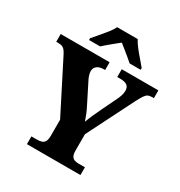

<svg xmlns="http://www.w3.org/2000/svg" viewBox="-212 -1076 1144 1221"><g transform="rotate(30 360.0 -465.5)"><path d="M166 0V-57H207Q226 -57 240.5 -61.5Q255 -66 263 -80Q271 -94 271 -122V-240L86 -604Q76 -624 67.5 -635.5Q59 -647 47.5 -652Q36 -657 15 -657H2V-714H361V-657H351Q320 -657 302.5 -643Q285 -629 285 -606Q285 -594 289 -579.5Q293 -565 300 -551L374 -404Q389 -375 397.5 -353Q406 -331 414 -308Q424 -335 437.5 -365.5Q451 -396 467 -429L523 -545Q534 -570 536.5 -584.5Q539 -599 539 -605Q539 -633 522.5 -645Q506 -657 471 -657H450V-714H719V-657H704Q686 -657 674.5 -650.5Q663 -644 652 -627Q641 -610 625 -579L454 -239V-121Q454 -93 461.5 -79.5Q469 -66 482 -61.5Q495 -57 510 -57H559V0ZM177 -784Q193 -803 215.5 -829Q238 -855 259.5 -882Q281 -909 291 -931H442Q453 -909 474 -882Q495 -855 518 -829Q541 -803 556 -784V-771H475Q463 -782 443 -798.5Q423 -815 402 -832Q381 -849 366 -861Q351 -849 330 -832Q309 -815 289.5 -798.5Q270 -782 258 -771H177Z"/></g></svg>

Font: Noto Serif Thai ExtraBold
Style: Regular
Weight: 800
Version: Version 2.001